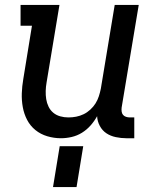

<svg xmlns="http://www.w3.org/2000/svg" viewBox="-20 -550 640 775"><path d="M226 8Q198 8 171 0Q144 -8 123 -25Q102 -42 89.5 -66Q77 -90 72 -117.5Q67 -145 68 -173.5Q69 -202 74 -231L109 -446H63V-530H220L168 -217Q165 -200 164.5 -183Q164 -166 166.5 -150Q169 -134 176 -119.5Q183 -105 195 -95Q207 -85 223 -80.5Q239 -76 256 -76Q272 -76 287.5 -79Q303 -82 317.5 -89Q332 -96 344.5 -107.5Q357 -119 365.5 -132.5Q374 -146 379 -161.5Q384 -177 387 -192L443 -530H540L471 -116Q470 -108 471 -100Q472 -92 476.5 -86.5Q481 -81 488.5 -78.5Q496 -76 504 -76H522V8H490Q469 8 447.5 3.5Q426 -1 409.5 -12Q393 -23 383 -41.5Q373 -60 372 -81Q361 -61 345.5 -43.5Q330 -26 310.5 -14Q291 -2 269 3Q247 8 226 8ZM194 205 221 40H316L289 205Z"/></svg>

Font: Iosevka Curly Slab MdEx
Style: Italic
Weight: 500
Width: 7
Italic angle: -9°
Monospace: yes
Designer: Belleve Invis
Foundry: Belleve Invis
Version: Version 11.0.0; ttfautohint (v1.8.3)